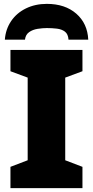

<svg xmlns="http://www.w3.org/2000/svg" viewBox="-20 -972 480 992"><path d="M406 0H34V-110L123 -144V-571L34 -604V-714H406V-604L317 -571V-144L406 -110ZM222 -952Q316 -952 374 -901.5Q432 -851 436 -767H334Q332 -796 315.5 -808.5Q299 -821 274 -824Q249 -827 222 -827Q200 -827 174.5 -823Q149 -819 130.5 -806Q112 -793 109 -767H5Q9 -821 37.5 -863Q66 -905 114 -928.5Q162 -952 222 -952Z"/></svg>

Font: Noto Sans Black
Style: Regular
Weight: 900
Designer: Monotype Design Team
Foundry: Monotype Imaging Inc.
Version: Version 2.007